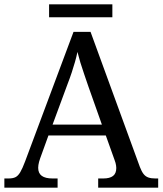

<svg xmlns="http://www.w3.org/2000/svg" viewBox="-20 -860 745 880"><path d="M0 0V-42H19Q39 -42 51 -48Q63 -54 73 -71Q83 -88 95 -120L317 -714H395L621 -95Q629 -74 638 -62.5Q647 -51 660 -46.5Q673 -42 692 -42H705V0H430V-42H453Q483 -42 498 -53.5Q513 -65 513 -90Q513 -96 512 -101.5Q511 -107 509.5 -113.5Q508 -120 505 -127L465 -239H202L164 -134Q161 -126 159 -118Q157 -110 156 -103.5Q155 -97 155 -91Q155 -66 171.5 -54Q188 -42 221 -42H244V0ZM221 -289H447L385 -464Q375 -494 365.5 -521Q356 -548 348.5 -573Q341 -598 335 -622Q330 -598 323.5 -575.5Q317 -553 309 -528.5Q301 -504 289 -473ZM205 -781V-840H495V-781Z"/></svg>

Font: Noto Serif Tibetan
Style: Regular
Weight: 400
Designer: Monotype Design Team
Foundry: Monotype Imaging Inc.
Version: Version 2.103